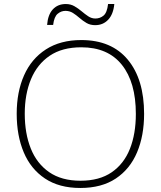

<svg xmlns="http://www.w3.org/2000/svg" viewBox="-20 -1017 799 954"><path d="M696 -451Q696 -343 661 -260Q626 -177 555.5 -130Q485 -83 379 -83Q274 -83 203.5 -130Q133 -177 98 -260Q63 -343 63 -452Q63 -560 99.5 -642.5Q136 -725 208 -771.5Q280 -818 384 -818Q534 -818 615 -720.5Q696 -623 696 -451ZM103 -452Q103 -354 133 -279Q163 -204 224.5 -161.5Q286 -119 380 -119Q474 -119 535 -161Q596 -203 625.5 -277.5Q655 -352 655 -451Q655 -608 585.5 -695Q516 -782 384 -782Q289 -782 227 -740Q165 -698 134 -623.5Q103 -549 103 -452ZM214 -893Q218 -944 242.5 -970.5Q267 -997 307 -997Q331 -997 350 -986Q369 -975 385.5 -961Q402 -947 418.5 -936Q435 -925 454 -925Q477 -925 494.5 -939.5Q512 -954 517 -997H548Q543 -946 517.5 -919Q492 -892 453 -892Q428 -892 409.5 -903Q391 -914 375 -928Q359 -942 342.5 -952.5Q326 -963 305 -963Q284 -963 266.5 -948.5Q249 -934 244 -893Z"/></svg>

Font: Noto Sans Telugu UI ExtraLight
Style: Regular
Weight: 200
Designer: Jelle Bosma - Monotype Design Team
Foundry: Monotype Imaging Inc.
Version: Version 2.005; ttfautohint (v1.8.4.7-5d5b)